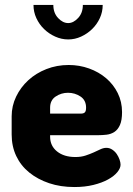

<svg xmlns="http://www.w3.org/2000/svg" viewBox="-20 -744 536 774"><path d="M257 -482Q300 -482 339 -468Q378 -454 407.5 -429Q437 -404 454.5 -369Q472 -334 472 -292Q472 -259 463.5 -240Q455 -221 441 -212Q427 -203 409.5 -201Q392 -199 375 -199H182V-193Q182 -156 210 -133.5Q238 -111 284 -111Q307 -111 325 -117Q343 -123 357.5 -129.5Q372 -136 384.5 -142Q397 -148 409 -148Q422 -148 433 -140.5Q444 -133 451 -122.5Q458 -112 462 -100.5Q466 -89 466 -80Q466 -66 453 -50Q440 -34 415.5 -20.5Q391 -7 356.5 1.5Q322 10 280 10Q224 10 178 -5.5Q132 -21 98 -48.5Q64 -76 45.5 -115Q27 -154 27 -202V-275Q27 -317 45 -354.5Q63 -392 94 -420.5Q125 -449 167 -465.5Q209 -482 257 -482ZM306 -286Q317 -286 322 -291Q327 -296 327 -310Q327 -340 304.5 -355Q282 -370 254 -370Q227 -370 204.5 -355Q182 -340 182 -310V-286ZM394 -724Q394 -696 382.5 -671Q371 -646 351.5 -627Q332 -608 307 -596.5Q282 -585 255 -585Q228 -585 202.5 -596.5Q177 -608 157.5 -627Q138 -646 126.5 -671Q115 -696 115 -724H195Q195 -692 214 -671.5Q233 -651 255 -651Q276 -651 295 -671.5Q314 -692 314 -724Z"/></svg>

Font: AkaAcidDosis
Style: ExtraBold
Weight: 800
Designer: Edgar Tolentino, Pablo Impallari, Igino Marini, Aka-Acid
Foundry: Edgar Tolentino, Pablo Impallari, Igino Marini, Aka-Acid
Version: Version 1.007